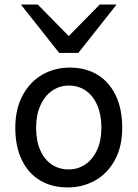

<svg xmlns="http://www.w3.org/2000/svg" viewBox="-20 -801 597 833"><path d="M283.2 -507.8Q350.6 -507.8 401.9 -477.3Q453.1 -446.8 481.7 -387.9Q510.3 -329.1 510.3 -246.6Q510.3 -165.5 478.5 -106.9Q446.8 -48.3 392.8 -18.1Q338.9 12.2 273.4 12.2Q206.1 12.2 154.8 -17.8Q103.5 -47.9 75 -106.2Q46.4 -164.6 46.4 -246.6Q46.4 -327.6 78.1 -387Q109.9 -446.3 163.8 -477.1Q217.8 -507.8 283.2 -507.8ZM278.3 -65.9Q317.9 -65.9 350.1 -87.6Q382.3 -109.4 401.1 -150.4Q419.9 -191.4 419.9 -246.6Q419.9 -302.7 402.1 -344.2Q384.3 -385.7 352.3 -407.7Q320.3 -429.7 278.3 -429.7Q238.8 -429.7 206.3 -407.5Q173.8 -385.3 155.3 -343.8Q136.7 -302.2 136.7 -246.6Q136.7 -190.4 154.5 -149.7Q172.4 -108.9 204.3 -87.4Q236.3 -65.9 278.3 -65.9ZM144 -781.2 278.3 -644.5 412.6 -781.2H485.8L319.8 -571.3H236.8L70.8 -781.2Z"/></svg>

Font: Lesson One
Style: Regular
Weight: 400
Designer: But Ko, Victor Gaultney, Annie Olsen, Julie Remington, Don Collingsworth, Eric Hays, Becca Hirsbrunner
Version: Version 1.100